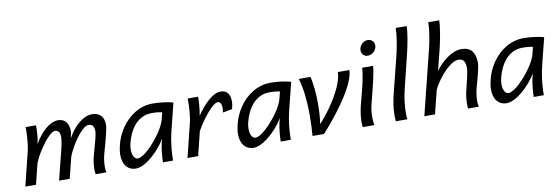

<svg xmlns="http://www.w3.org/2000/svg" viewBox="-56 -1178 4646 1601"><g transform="rotate(-10 2266.5 -377.5)"><path d="M651.9 0Q650.4 -7.8 649.2 -17.3Q647.9 -26.9 647.9 -37.6Q647.9 -51.8 648.9 -67.1Q649.9 -82.5 651.9 -99.1Q653.3 -113.3 658.4 -134.5Q663.6 -155.8 670.2 -180.2Q676.8 -204.6 684.1 -230.5Q691.4 -256.3 697.5 -279.5Q703.6 -302.7 707.5 -321.8Q711.4 -340.8 711.4 -351.6Q711.4 -385.7 699.5 -400.4Q687.5 -415 662.6 -415Q648.4 -415 631.1 -403.1Q613.8 -391.1 595.5 -371.6Q577.1 -352.1 558.6 -326.7Q540 -301.3 524.2 -274.7Q508.3 -248 495.4 -222.2Q482.4 -196.3 475.6 -175.3L432.1 0H341.8L401.4 -237.3Q405.8 -254.9 409.7 -272.2Q413.6 -289.6 416.3 -304.7Q418.9 -319.8 420.7 -332Q422.4 -344.2 422.4 -351.6Q422.4 -385.7 411.1 -400.4Q399.9 -415 378.4 -415Q367.2 -415 352.1 -404.5Q336.9 -394 319.3 -376.2Q301.8 -358.4 283.4 -334.5Q265.1 -310.5 247.8 -283.9Q230.5 -257.3 215.3 -229.2Q200.2 -201.2 189.9 -175.3L146.5 0H56.2L127.9 -290.5Q131.8 -306.2 134.8 -326.4Q137.7 -346.7 139.9 -369.4Q142.1 -392.1 143.3 -415.8Q144.5 -439.5 144.5 -461.4V-475.1Q144.5 -481.9 144 -488.3H231.9Q232.4 -484.4 232.4 -479.5V-469.2Q232.4 -454.6 231.4 -436.3Q230.5 -418 228.8 -399.2Q227.1 -380.4 224.1 -362.8Q221.2 -345.2 217.8 -332Q239.3 -368.7 263.7 -399.2Q288.1 -429.7 314 -451.7Q339.8 -473.6 366.7 -485.8Q393.6 -498 419.9 -498Q442.4 -498 459.2 -490.2Q476.1 -482.4 487.3 -468.5Q498.5 -454.6 504.4 -434.6Q510.3 -414.6 510.3 -390.6Q510.3 -386.7 509 -378.7Q507.8 -370.6 506.3 -361.8Q504.9 -353 503.2 -344.7Q501.5 -336.4 501 -332Q519 -366.2 542.7 -396.5Q566.4 -426.8 593.3 -449.2Q620.1 -471.7 648.9 -484.9Q677.7 -498 705.6 -498Q732.9 -498 752.2 -490.2Q771.5 -482.4 783.9 -468.3Q796.4 -454.1 802.2 -434.3Q808.1 -414.6 808.1 -390.6Q808.1 -377.4 803.7 -355Q799.3 -332.5 792.7 -305.7Q786.1 -278.8 778.1 -249.8Q770 -220.7 762.9 -194.8Q755.9 -168.9 750.2 -147.9Q744.6 -127 743.2 -116.2Q740.7 -97.7 739 -81.3Q737.3 -64.9 737.3 -49.8Q737.3 -36.1 738.3 -23.7Q739.3 -11.2 742.2 0Z M1287.6 -412.6Q1276.4 -415 1256.1 -418Q1235.8 -420.9 1199.2 -420.9Q1155.3 -420.9 1119.9 -403.6Q1084.5 -386.2 1057.6 -356.7Q1030.8 -327.1 1012 -288.1Q993.2 -249 982.4 -206.1Q975.1 -176.8 975.1 -150.9Q975.1 -133.3 978.3 -118.2Q981.4 -103 987.5 -92Q993.7 -81.1 1002.2 -74.7Q1010.7 -68.4 1021.5 -68.4Q1038.1 -68.4 1061.5 -82.5Q1085 -96.7 1110.8 -119.9Q1136.7 -143.1 1162.8 -173.1Q1189 -203.1 1211.4 -234.6Q1233.9 -266.1 1250 -296.6Q1266.1 -327.1 1272.5 -351.6ZM1221.7 0Q1221.7 -16.6 1222.9 -37.4Q1224.1 -58.1 1226.3 -79.6Q1228.5 -101.1 1231.7 -121.6Q1234.9 -142.1 1238.8 -157.7L1248.5 -196.3Q1234.9 -172.4 1216.3 -147.9Q1197.8 -123.5 1176 -100.3Q1154.3 -77.1 1130.6 -56.6Q1106.9 -36.1 1082.8 -20.8Q1058.6 -5.4 1035.2 3.4Q1011.7 12.2 991.2 12.2Q966.8 12.2 946.8 3.4Q926.8 -5.4 912.1 -22.5Q897.5 -39.6 889.4 -64.7Q881.3 -89.8 881.3 -122.1Q881.3 -139.6 884 -159.4Q886.7 -179.2 892.1 -201.2Q900.4 -238.8 916.5 -275.4Q932.6 -312 955.1 -345Q977.5 -377.9 1006.3 -406Q1035.2 -434.1 1068.8 -454.6Q1102.5 -475.1 1140.9 -486.6Q1179.2 -498 1221.2 -498Q1268.6 -498 1313.7 -491.9Q1358.9 -485.8 1394 -476.1L1338.4 -253.4Q1327.1 -208 1320.8 -168.9Q1314.5 -129.9 1311.5 -97.9Q1308.6 -65.9 1307.9 -41.3Q1307.1 -16.6 1307.1 0Z M1429.2 0 1501 -290.5Q1504.9 -305.7 1507.8 -326.9Q1510.7 -348.1 1512.9 -371.8Q1515.1 -395.5 1516.1 -420.7Q1517.1 -445.8 1517.1 -469.2V-488.3H1605Q1605 -475.1 1604.2 -455.6Q1603.5 -436 1601.8 -414.1Q1600.1 -392.1 1597.2 -369.9Q1594.2 -347.7 1590.3 -329.6Q1614.3 -364.7 1640.4 -395.5Q1666.5 -426.3 1692.9 -449Q1719.2 -471.7 1745.4 -484.9Q1771.5 -498 1795.4 -498Q1817.4 -498 1832.8 -490.7Q1848.1 -483.4 1857.7 -470.5Q1867.2 -457.5 1871.6 -440.2Q1876 -422.9 1876 -402.8Q1876 -387.2 1873.3 -370.6Q1870.6 -354 1866.2 -336.9L1785.6 -322.3Q1790.5 -342.3 1790.5 -361.3Q1790.5 -383.8 1782 -399.4Q1773.4 -415 1756.3 -415Q1746.1 -415 1731.9 -405.8Q1717.8 -396.5 1700.9 -380.4Q1684.1 -364.3 1666 -343Q1647.9 -321.8 1630.6 -298.3Q1613.3 -274.9 1597.4 -250.2Q1581.5 -225.6 1569.3 -202.6L1519.5 0Z M2284.7 -412.6Q2273.4 -415 2253.2 -418Q2232.9 -420.9 2196.3 -420.9Q2152.3 -420.9 2116.9 -403.6Q2081.5 -386.2 2054.7 -356.7Q2027.8 -327.1 2009 -288.1Q1990.2 -249 1979.5 -206.1Q1972.2 -176.8 1972.2 -150.9Q1972.2 -133.3 1975.3 -118.2Q1978.5 -103 1984.6 -92Q1990.7 -81.1 1999.3 -74.7Q2007.8 -68.4 2018.6 -68.4Q2035.2 -68.4 2058.6 -82.5Q2082 -96.7 2107.9 -119.9Q2133.8 -143.1 2159.9 -173.1Q2186 -203.1 2208.5 -234.6Q2231 -266.1 2247.1 -296.6Q2263.2 -327.1 2269.5 -351.6ZM2218.8 0Q2218.8 -16.6 2220 -37.4Q2221.2 -58.1 2223.4 -79.6Q2225.6 -101.1 2228.8 -121.6Q2231.9 -142.1 2235.8 -157.7L2245.6 -196.3Q2231.9 -172.4 2213.4 -147.9Q2194.8 -123.5 2173.1 -100.3Q2151.4 -77.1 2127.7 -56.6Q2104 -36.1 2079.8 -20.8Q2055.7 -5.4 2032.2 3.4Q2008.8 12.2 1988.3 12.2Q1963.9 12.2 1943.8 3.4Q1923.8 -5.4 1909.2 -22.5Q1894.5 -39.6 1886.5 -64.7Q1878.4 -89.8 1878.4 -122.1Q1878.4 -139.6 1881.1 -159.4Q1883.8 -179.2 1889.2 -201.2Q1897.5 -238.8 1913.6 -275.4Q1929.7 -312 1952.1 -345Q1974.6 -377.9 2003.4 -406Q2032.2 -434.1 2065.9 -454.6Q2099.6 -475.1 2137.9 -486.6Q2176.3 -498 2218.3 -498Q2265.6 -498 2310.8 -491.9Q2356 -485.8 2391.1 -476.1L2335.4 -253.4Q2324.2 -208 2317.9 -168.9Q2311.5 -129.9 2308.6 -97.9Q2305.7 -65.9 2304.9 -41.3Q2304.2 -16.6 2304.2 0Z M2555.7 -488.3Q2561.5 -467.8 2565.9 -441.4Q2570.3 -415 2573.5 -385Q2576.7 -355 2578.1 -322.5Q2579.6 -290 2579.6 -256.8Q2579.6 -210.9 2576.7 -167Q2573.7 -123 2567.4 -85.9Q2591.8 -112.3 2617.9 -144.8Q2644 -177.2 2668.5 -212.4Q2692.9 -247.6 2714.6 -284.7Q2736.3 -321.8 2752.7 -357.7Q2769 -393.6 2778.6 -426.8Q2788.1 -460 2788.1 -488.3H2885.7Q2885.7 -459.5 2873.8 -423.6Q2861.8 -387.7 2840.8 -347.2Q2819.8 -306.6 2791 -262.7Q2762.2 -218.8 2729 -174.1Q2695.8 -129.4 2659.2 -85.2Q2622.6 -41 2585.4 0H2487.8Q2495.1 -89.4 2495.1 -172.9Q2495.1 -264.2 2486.1 -344Q2477.1 -423.8 2458 -488.3Z M3085.9 -488.3Q3085.9 -472.2 3081.8 -446.8Q3077.6 -421.4 3071 -391.1Q3064.5 -360.8 3056.4 -327.4Q3048.3 -293.9 3040 -261.7L3018.1 -174.3Q3011.2 -148.4 3008.3 -120.6Q3005.4 -92.8 3005.4 -66.4Q3005.4 -47.9 3007.1 -30.8Q3008.8 -13.7 3011.2 0H2913.6Q2910.2 -16.6 2910.2 -42.5Q2910.2 -73.7 2915.5 -112.5Q2920.9 -151.4 2930.7 -189.5L2949.7 -262.2Q2957 -290 2964.8 -320.8Q2972.7 -351.6 2978.8 -381.8Q2984.9 -412.1 2989 -439.7Q2993.2 -467.3 2993.2 -488.3ZM3005.9 -633.3Q3005.9 -647.5 3011.7 -660.9Q3017.6 -674.3 3027.6 -684.8Q3037.6 -695.3 3051 -701.7Q3064.5 -708 3080.1 -708Q3091.8 -708 3101.8 -703.6Q3111.8 -699.2 3119.1 -691.9Q3126.5 -684.6 3130.4 -674.6Q3134.3 -664.6 3134.3 -653.3Q3134.3 -638.7 3128.2 -625.2Q3122.1 -611.8 3111.6 -601.6Q3101.1 -591.3 3087.2 -585.2Q3073.2 -579.1 3057.6 -579.1Q3045.9 -579.1 3036.4 -583.5Q3026.9 -587.9 3020 -595.2Q3013.2 -602.5 3009.5 -612.3Q3005.9 -622.1 3005.9 -633.3Z M3419.9 -766.6Q3419.9 -750.5 3417.2 -725.1Q3414.6 -699.7 3409.7 -669.2Q3404.8 -638.7 3397.9 -605.2Q3391.1 -571.8 3383.3 -539.6L3313 -252.4Q3300.3 -202.1 3293.9 -150.1Q3287.6 -98.1 3287.6 -54.7Q3287.6 -39.1 3288.3 -25.4Q3289.1 -11.7 3291 0H3193.4Q3192.4 -12.7 3191.7 -25.4Q3190.9 -38.1 3190.9 -50.8Q3190.9 -93.8 3197.5 -139.4Q3204.1 -185.1 3217.8 -238.8L3293.5 -540.5Q3300.3 -568.4 3306.4 -599.4Q3312.5 -630.4 3317.1 -660.6Q3321.8 -690.9 3324.5 -718.3Q3327.1 -745.6 3327.1 -766.6Z M3805.7 0Q3802.7 -15.1 3802.7 -37.6Q3802.7 -51.8 3803.7 -67.1Q3804.7 -82.5 3806.6 -99.1Q3808.1 -113.3 3812.5 -133.1Q3816.9 -152.8 3822.3 -175Q3827.6 -197.3 3833.3 -220.7Q3838.9 -244.1 3843.5 -265.1Q3848.1 -286.1 3851.3 -303.7Q3854.5 -321.3 3854.5 -332Q3854.5 -375.5 3840.6 -395.3Q3826.7 -415 3791 -415Q3775.9 -415 3757.3 -406Q3738.8 -397 3718.5 -381.3Q3698.2 -365.7 3677.7 -344.5Q3657.2 -323.2 3638.2 -299.3Q3619.1 -275.4 3602.8 -249.8Q3586.4 -224.1 3574.7 -199.2L3524.9 0H3434.6L3568.8 -539.6Q3575.7 -567.4 3582 -598.4Q3588.4 -629.4 3593 -659.9Q3597.7 -690.4 3600.3 -718Q3603 -745.6 3603 -766.6H3695.8Q3695.8 -750.5 3692.9 -723.6Q3689.9 -696.8 3684.8 -665.3Q3679.7 -633.8 3673.1 -600.8Q3666.5 -567.9 3659.7 -539.6L3612.8 -353Q3633.8 -381.3 3659.7 -407.5Q3685.5 -433.6 3714.1 -453.6Q3742.7 -473.6 3773.2 -485.8Q3803.7 -498 3835 -498Q3895.5 -498 3923.8 -462.4Q3952.1 -426.8 3952.1 -363.8Q3952.1 -350.6 3948.5 -330.1Q3944.8 -309.6 3939.2 -285.6Q3933.6 -261.7 3926.8 -236.3Q3919.9 -210.9 3913.6 -188Q3907.2 -165 3902.3 -146Q3897.5 -127 3896 -116.2Q3893.6 -97.7 3891.8 -81.3Q3890.1 -64.9 3890.1 -49.8Q3890.1 -22 3896 0Z M4426.8 -412.6Q4415.5 -415 4395.3 -418Q4375 -420.9 4338.4 -420.9Q4294.4 -420.9 4259 -403.6Q4223.6 -386.2 4196.8 -356.7Q4169.9 -327.1 4151.1 -288.1Q4132.3 -249 4121.6 -206.1Q4114.3 -176.8 4114.3 -150.9Q4114.3 -133.3 4117.4 -118.2Q4120.6 -103 4126.7 -92Q4132.8 -81.1 4141.4 -74.7Q4149.9 -68.4 4160.6 -68.4Q4177.2 -68.4 4200.7 -82.5Q4224.1 -96.7 4250 -119.9Q4275.9 -143.1 4302 -173.1Q4328.1 -203.1 4350.6 -234.6Q4373 -266.1 4389.2 -296.6Q4405.3 -327.1 4411.6 -351.6ZM4360.8 0Q4360.8 -16.6 4362.1 -37.4Q4363.3 -58.1 4365.5 -79.6Q4367.7 -101.1 4370.8 -121.6Q4374 -142.1 4377.9 -157.7L4387.7 -196.3Q4374 -172.4 4355.5 -147.9Q4336.9 -123.5 4315.2 -100.3Q4293.5 -77.1 4269.8 -56.6Q4246.1 -36.1 4221.9 -20.8Q4197.8 -5.4 4174.3 3.4Q4150.9 12.2 4130.4 12.2Q4106 12.2 4085.9 3.4Q4065.9 -5.4 4051.3 -22.5Q4036.6 -39.6 4028.6 -64.7Q4020.5 -89.8 4020.5 -122.1Q4020.5 -139.6 4023.2 -159.4Q4025.9 -179.2 4031.2 -201.2Q4039.6 -238.8 4055.7 -275.4Q4071.8 -312 4094.2 -345Q4116.7 -377.9 4145.5 -406Q4174.3 -434.1 4208 -454.6Q4241.7 -475.1 4280 -486.6Q4318.4 -498 4360.4 -498Q4407.7 -498 4452.9 -491.9Q4498 -485.8 4533.2 -476.1L4477.5 -253.4Q4466.3 -208 4460 -168.9Q4453.6 -129.9 4450.7 -97.9Q4447.8 -65.9 4447 -41.3Q4446.3 -16.6 4446.3 0Z"/></g></svg>

Font: Andika New Basic
Style: Italic
Weight: 400
Italic angle: -14°
Designer: Victor Gaultney, Annie Olsen, Julie Remington, Don Collingsworth, Eric Hays
Foundry: SIL International
Version: Version 5.500